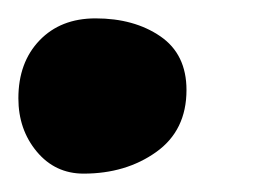

<svg xmlns="http://www.w3.org/2000/svg" viewBox="-70 -165 299 209"><path d="M21 24Q-10 24 -30 0Q-50 -24 -50 -58Q-50 -97 -27 -121Q-4 -145 34 -145Q76 -145 104.5 -125.5Q133 -106 133 -67Q133 -23 100 0.5Q67 24 21 24Z"/></svg>

Font: Bangerz Fix
Style: Regular
Weight: 400
Designer: vernon adams
Foundry: Vernon Adams
Version: Version 2.10;December 28, 2023;FontCreator 13.0.0.2683 64-bi